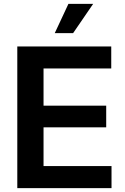

<svg xmlns="http://www.w3.org/2000/svg" viewBox="-20 -966 644 986"><path d="M68.8 0V-727.5H551.3V-614.3H203.6V-423.3H525.4V-312H203.6V-113.3H552.7V0ZM261.2 -795.9 331.5 -946.3H458.5L355.5 -795.9Z"/></svg>

Font: V-Inter
Style: SemiBold-600
Weight: 600
Designer: Rasmus Andersson
Foundry: rsms
Version: Version 4.000;git-4146feb